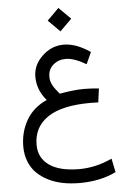

<svg xmlns="http://www.w3.org/2000/svg" viewBox="-67 -783 772 1160"><g transform="rotate(-5 319.0 -203.5)"><path d="M261.2 -665 332 -735.8 403.8 -664.6 332.5 -593.8ZM472.7 -382.3Q399.4 -425.3 349.1 -425.3Q304.7 -425.3 273.2 -398.2Q241.7 -371.1 241.7 -327.1Q241.7 -317.4 242.9 -308.8Q244.1 -300.3 247.6 -291.5Q251 -282.7 253.4 -277.1Q255.9 -271.5 262.2 -262.2Q268.6 -252.9 271.5 -249Q274.4 -245.1 283.4 -234.1Q292.5 -223.1 295.4 -219.2Q383.8 -234.9 445.3 -234.9Q485.8 -234.9 533.7 -230L522.5 -146.5Q501 -147.5 474.1 -147.5Q301.8 -147.5 215.3 -89.4Q128.9 -31.2 128.9 76.7Q128.9 156.7 192.1 200.9Q255.4 245.1 374 245.1Q473.6 245.1 572.8 199.2L589.8 282.2Q494.6 329.1 368.7 329.1Q314.5 329.1 266.6 319.6Q218.8 310.1 178.5 289.8Q138.2 269.5 109.1 240.5Q80.1 211.4 64 170.4Q47.9 129.4 47.9 80.1Q47.9 -7.3 89.1 -79.1Q130.4 -150.9 213.4 -188Q157.2 -253.4 157.2 -333.5Q157.2 -404.3 213.6 -458.3Q270 -512.2 344.2 -512.2Q418.9 -512.2 504.9 -453.6Z"/></g></svg>

Font: Vazir FD
Style: FD
Weight: 400
Foundry: Based on Dejavu fonts, by Saber Rastikerdar
Version: Version 26.0.0